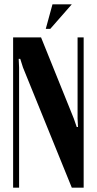

<svg xmlns="http://www.w3.org/2000/svg" viewBox="-20 -873 449 893"><path d="M213.9 -738.8H192.9L224.1 -853H314ZM170.9 -699.2 323.2 -321.8 336.9 -282.2H342.8L340.8 -321.8V-699.2H369.1V0H314L86.9 -559.1L74.2 -599.1H66.9L68.8 -559.1V0H41V-699.2Z"/></svg>

Font: Moniqa Black Heading
Style: Regular
Weight: 900
Designer: Rajesh Rajput
Foundry: Rajesh Rajput
Version: Version 1.000